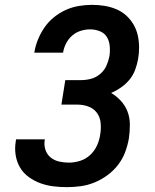

<svg xmlns="http://www.w3.org/2000/svg" viewBox="-20 -763 640 791"><path d="M255 8Q227 8 199 4.5Q171 1 145.5 -8.5Q120 -18 98 -34Q76 -50 62.5 -73Q49 -96 44.5 -124Q40 -152 45 -181L46 -189H165L164 -185Q161 -164 167.5 -145Q174 -126 189 -114Q204 -102 223.5 -97.5Q243 -93 264 -93Q287 -93 310.5 -100.5Q334 -108 352 -125Q370 -142 380 -164.5Q390 -187 393 -210Q397 -234 394.5 -257.5Q392 -281 379 -298.5Q366 -316 344.5 -324Q323 -332 299 -332H233L249 -433H315Q335 -433 355.5 -438.5Q376 -444 393 -458.5Q410 -473 418.5 -492.5Q427 -512 431 -532Q434 -553 432 -574Q430 -595 420 -611Q410 -627 391 -634.5Q372 -642 351 -642Q332 -642 312.5 -636Q293 -630 277.5 -616.5Q262 -603 252.5 -584.5Q243 -566 240 -547V-546H121L122 -549Q126 -575 137 -601.5Q148 -628 164 -651Q180 -674 203 -692.5Q226 -711 252 -722.5Q278 -734 305.5 -738.5Q333 -743 359 -743Q385 -743 410 -739Q435 -735 458 -725.5Q481 -716 499 -700Q517 -684 529.5 -663Q542 -642 547.5 -617.5Q553 -593 553 -567Q553 -555 552 -543.5Q551 -532 549 -520Q545 -498 537 -476Q529 -454 514 -435.5Q499 -417 479 -403Q459 -389 438 -380Q460 -367 478 -347.5Q496 -328 505.5 -303Q515 -278 515 -249.5Q515 -221 511 -193Q506 -164 495.5 -136Q485 -108 466.5 -84Q448 -60 423 -41.5Q398 -23 370 -11.5Q342 0 313 4Q284 8 255 8Z"/></svg>

Font: Iosevka Extended Oblique
Style: Bold
Weight: 700
Width: 7
Italic angle: -9°
Monospace: yes
Designer: Belleve Invis
Foundry: Belleve Invis
Version: Version 32.5.0; ttfautohint (v1.8.4)